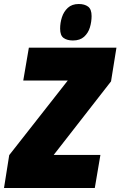

<svg xmlns="http://www.w3.org/2000/svg" viewBox="-48 -938 601 958"><path d="M-28 0 -2 -164 290 -536H68L96 -700H533L506 -532L220 -165H453L425 0ZM316 -736Q287 -736 269.5 -748.5Q252 -761 252 -795Q252 -824 261 -852Q270 -880 290.5 -899Q311 -918 345 -918Q374 -918 391.5 -905Q409 -892 409 -858Q409 -829 400.5 -801Q392 -773 371.5 -754.5Q351 -736 316 -736Z"/></svg>

Font: Georama Semi Condensed Black
Style: Italic
Weight: 900
Width: 4
Italic angle: -9°
Designer: Jean-Baptiste Levee
Foundry: Production Type
Version: Version 1.000